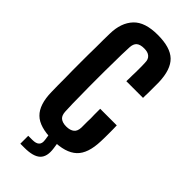

<svg xmlns="http://www.w3.org/2000/svg" viewBox="-300 -858 1056 1056"><g transform="rotate(45 227.5 -330.0)"><path d="M230.5 9.8C296.9 9.8 344.7 -4.9 375 -33.2C405.3 -61.5 420.9 -108.4 422.9 -173.8C423.8 -193.4 423.8 -213.9 423.8 -235.4C423.8 -257.8 423.8 -278.3 422.9 -296.9H293.9V-251C294.9 -232.4 294.9 -214.8 293.9 -197.3V-150.4C293 -131.8 288.1 -118.2 277.3 -109.4C266.6 -100.6 251 -95.7 230.5 -95.7C210 -95.7 195.3 -100.6 184.6 -109.4C174.8 -118.2 169.9 -131.8 168.9 -150.4C167 -189.5 166 -229.5 166 -271.5C165 -313.5 165 -356.4 165 -400.4C165 -443.4 165 -486.3 166 -528.3C166 -570.3 167 -611.3 168.9 -650.4C169.9 -668 174.8 -681.6 184.6 -690.4C195.3 -699.2 210 -703.1 230.5 -703.1C249 -703.1 263.7 -699.2 273.4 -690.4C284.2 -681.6 289.1 -668 289.1 -650.4C290 -636.7 290 -621.1 290 -603.5C290 -585.9 290 -568.4 289.1 -551.8C289.1 -535.2 289.1 -519.5 288.1 -505.9H418C418 -516.6 418 -529.3 418.9 -543.9V-587.9V-627C417 -692.4 401.4 -738.3 372.1 -766.6C342.8 -794.9 295.9 -808.6 230.5 -808.6C164.1 -808.6 116.2 -793 85.9 -760.7C55.7 -728.5 40 -683.6 39.1 -627C38.1 -593.8 38.1 -557.6 38.1 -519.5C37.1 -480.5 37.1 -440.4 37.1 -400.4C37.1 -359.4 37.1 -319.3 38.1 -281.2C38.1 -242.2 38.1 -206.1 39.1 -173.8C40 -108.4 55.7 -61.5 85 -33.2C113.3 -4.9 162.1 9.8 230.5 9.8ZM119.1 149.4H150.4C196.3 149.4 228.5 140.6 247.1 123C265.6 105.5 272.5 77.1 266.6 37.1C263.7 14.6 260.7 -1 259.8 -8.8H193.4C196.3 11.7 198.2 26.4 200.2 37.1C203.1 55.7 200.2 68.4 191.4 76.2C183.6 84 169.9 87.9 150.4 87.9H119.1V149.4Z"/></g></svg>

Font: Yellow Ladder Regular
Style: Regular
Weight: 400
Designer: Zima Creative
Version: Version 2.002